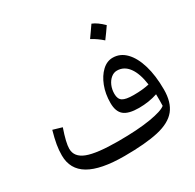

<svg xmlns="http://www.w3.org/2000/svg" viewBox="-181 -1054 1282 1261"><g transform="rotate(-30 459.5 -424.0)"><path d="M797.4 -153.8Q798.3 -172.9 798.3 -196.5Q798.3 -220.2 797.9 -241.2Q732.9 -219.2 657.2 -219.2Q578.6 -219.2 544.2 -247.6Q509.8 -275.9 509.8 -340.8Q509.8 -409.7 531.7 -466.6Q553.7 -523.4 590.1 -557.6Q626.5 -591.8 670.4 -591.8Q727.1 -591.8 769.3 -548.6Q811.5 -505.4 835 -426.8Q858.4 -348.1 858.4 -242.7Q858.4 -146.5 814.7 -92Q771 -37.6 673.8 -15.4Q576.7 6.8 416 6.8Q236.8 6.8 148.9 -44.9Q61 -96.7 61 -202.6Q61 -242.7 67.9 -282.7Q74.7 -322.8 90.8 -379.9L159.2 -359.9Q125 -261.2 125 -215.8Q125 -152.8 196.5 -125.5Q268.1 -98.1 431.6 -98.1Q578.1 -98.1 673.8 -114Q769.5 -129.9 797.4 -153.8ZM787.1 -321.8Q774.9 -410.6 740.2 -457.5Q705.6 -504.4 652.3 -504.4Q627.9 -504.4 607.2 -487.3Q586.4 -470.2 574.2 -441.9Q562 -413.6 562 -379.4Q562 -340.8 585.4 -325.4Q608.9 -310.1 668.9 -310.1Q704.1 -310.1 734.1 -313.2Q764.2 -316.4 787.1 -321.8ZM662.1 -855Q700.2 -840.3 744.6 -796.4Q730.5 -775.9 716.1 -755.6Q701.7 -735.4 686 -714.4Q648.9 -747.6 604 -772Q619.1 -793.5 633.3 -813.5Q647.5 -833.5 662.1 -855Z"/></g></svg>

Font: Pinar-DS2-FD Medium
Style: Regular
Weight: 500
Designer: Amin Abedi
Version: Version 3.000